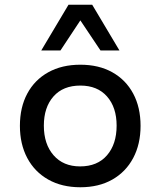

<svg xmlns="http://www.w3.org/2000/svg" viewBox="-20 -781 677 810"><path d="M319 9Q241 9 183.5 -23.5Q126 -56 95 -114.5Q64 -173 64 -250Q64 -328 95 -386Q126 -444 183.5 -476Q241 -508 319 -508Q397 -508 454 -476Q511 -444 542 -386Q573 -328 573 -250Q573 -173 542 -114.5Q511 -56 454 -23.5Q397 9 319 9ZM318 -79Q391 -79 431.5 -126Q472 -173 472 -251Q472 -328 431.5 -374Q391 -420 319 -420Q246 -420 205.5 -374Q165 -328 165 -251Q165 -173 206 -126Q247 -79 318 -79ZM154 -568 269 -761H369L484 -568H404L319 -695L235 -568Z"/></svg>

Font: Nunito Sans 12pt ExtraLight 6pt Medium
Style: Regular
Weight: 500
Version: Version 3.101;gftools[0.9.27]